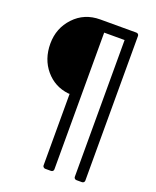

<svg xmlns="http://www.w3.org/2000/svg" viewBox="-165 -802 895 1105"><g transform="rotate(20 282.0 -250.0)"><path d="M474.6 -708Q481.4 -708 485.8 -703.6Q490.2 -699.2 490.2 -693.4V193.4Q490.2 199.2 485.8 203.6Q481.4 208 474.6 208H441.4Q434.6 208 430.2 203.6Q425.8 199.2 425.8 193.4V-644.5H300.8V193.4Q300.8 199.2 296.4 203.6Q292 208 285.2 208H250Q244.1 208 239.3 203.6Q234.4 199.2 234.4 193.4V-245.1H232.4H225.6Q225.6 -245.1 225.6 -245.1Q140.6 -254.9 85.9 -319.8Q31.2 -384.8 31.2 -479.5Q31.2 -574.2 94.2 -641.1Q157.2 -708 253.9 -708Z"/></g></svg>

Font: BF_TEXT
Style: Regular
Weight: 400
Foundry: EA DICE
Version: Version 1.404